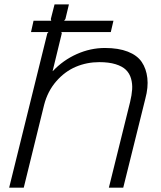

<svg xmlns="http://www.w3.org/2000/svg" viewBox="-20 -860 739 880"><path d="M646 -407.2 544.9 0H479L576.2 -392.1Q584 -424.3 585.7 -450.2Q587.4 -476.1 580.6 -500Q573.7 -523.9 557.1 -540Q540.5 -556.2 509.8 -565.7Q479 -575.2 435.1 -575.2Q378.4 -575.2 327.9 -554Q277.3 -532.7 237.8 -487.3Q198.2 -441.9 182.1 -378.9L88.9 0H22L196.8 -707L202.1 -712.9H122.1L133.8 -765.1H214.8L212.9 -772.9L230 -839.8H295.9L279.8 -772.9L273.9 -765.1H500L487.8 -712.9H261.2L263.2 -707L221.2 -534.2H222.2Q269 -584 331.8 -612.1Q394.5 -640.1 460.9 -640.1Q522.9 -640.1 565.9 -623.3Q608.9 -606.4 629.6 -575.9Q650.4 -545.4 655.3 -502.4Q660.2 -459.5 646 -407.2Z"/></svg>

Font: Sinkin Sans 300 Light Italic
Style: Regular
Weight: 300
Italic angle: -112°
Designer: Keith Bates
Foundry: K-Type
Version: Sinkin Sans (version 1.0)  by Keith Bates   •   © 2014   www